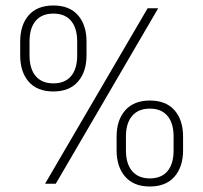

<svg xmlns="http://www.w3.org/2000/svg" viewBox="-20 -669 740 699"><path d="M144 0 517.5 -639H556L183 0ZM525.5 10Q467 10 435.8 -25.8Q404.5 -61.5 404.5 -122V-171.5Q404.5 -232 436 -267.5Q467.5 -303 525.5 -303Q584 -303 615.2 -267.8Q646.5 -232.5 646.5 -171.5V-122Q646.5 -61.5 615.2 -25.8Q584 10 525.5 10ZM525.5 -19.5Q567.5 -19.5 589.8 -46Q612 -72.5 612 -121V-172Q612 -220.5 589.8 -247Q567.5 -273.5 525.5 -273.5Q483.5 -273.5 461 -247Q438.5 -220.5 438.5 -172V-121Q438.5 -72.5 461.2 -46Q484 -19.5 525.5 -19.5ZM174.5 -336Q115.5 -336 84.5 -371.5Q53.5 -407 53.5 -468V-517Q53.5 -578 84.5 -613.5Q115.5 -649 174.5 -649Q233 -649 264 -613.5Q295 -578 295 -517V-468Q295 -407.5 263.8 -371.8Q232.5 -336 174.5 -336ZM174.5 -365.5Q216.5 -365.5 238.8 -392Q261 -418.5 261 -467V-518Q261 -566.5 238.8 -593Q216.5 -619.5 174.5 -619.5Q132 -619.5 109.8 -593Q87.5 -566.5 87.5 -518V-467Q87.5 -418.5 110 -392Q132.5 -365.5 174.5 -365.5Z"/></svg>

Font: Anek Telugu Medium ExtraLight
Style: Regular
Weight: 250
Version: Version 1.003